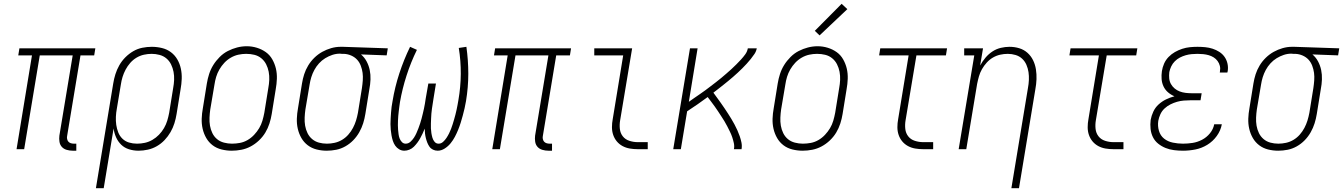

<svg xmlns="http://www.w3.org/2000/svg" viewBox="-20 -784 7058 1009"><path d="M362 8Q346 8 330.5 3.5Q315 -1 305 -12Q295 -23 292.5 -39Q290 -55 292 -71L362 -493H189L107 0H67L148 -493H76L82 -530H481L475 -493H403L333 -71Q331 -63 332.5 -54.5Q334 -46 339 -40Q344 -34 352 -31.5Q360 -29 368 -29H381V8Z M484 205 575 -345Q579 -370 586.5 -394Q594 -418 607 -441Q620 -464 639 -483Q658 -502 680.5 -515Q703 -528 728 -533Q753 -538 778 -538Q805 -538 831.5 -531.5Q858 -525 878.5 -509.5Q899 -494 912 -471.5Q925 -449 930.5 -423Q936 -397 935 -369.5Q934 -342 929 -315L908 -185Q904 -160 896.5 -136Q889 -112 876 -89.5Q863 -67 845 -48Q827 -29 804.5 -16Q782 -3 757 2.5Q732 8 708 8Q682 8 658 0.5Q634 -7 617 -23.5Q600 -40 590 -62.5Q580 -85 577 -109L525 205ZM700 -29Q721 -29 741.5 -33.5Q762 -38 781 -49Q800 -60 815.5 -76Q831 -92 842 -111Q853 -130 859 -150Q865 -170 869 -191L890 -321Q894 -342 895 -364Q896 -386 892 -406.5Q888 -427 879 -445.5Q870 -464 854.5 -477Q839 -490 818.5 -495.5Q798 -501 777 -501Q757 -501 736.5 -496.5Q716 -492 697.5 -481Q679 -470 664.5 -453.5Q650 -437 640 -418Q630 -399 624 -379.5Q618 -360 615 -339L594 -213Q590 -192 589 -170Q588 -148 591 -127.5Q594 -107 601.5 -88Q609 -69 623.5 -55Q638 -41 658 -35Q678 -29 700 -29Z M1198 8Q1171 8 1144.5 1.5Q1118 -5 1097.5 -20.5Q1077 -36 1064 -58.5Q1051 -81 1045 -107Q1039 -133 1040 -160.5Q1041 -188 1046 -215L1067 -345Q1071 -370 1079 -395Q1087 -420 1101 -442.5Q1115 -465 1134.5 -484.5Q1154 -504 1177.5 -516Q1201 -528 1226 -534.5Q1251 -541 1277 -541Q1304 -541 1330 -533Q1356 -525 1377 -510Q1398 -495 1411 -472Q1424 -449 1430 -423.5Q1436 -398 1435 -370Q1434 -342 1429 -315L1408 -185Q1404 -160 1396 -135Q1388 -110 1374.5 -87.5Q1361 -65 1341 -46Q1321 -27 1297.5 -14.5Q1274 -2 1248.5 3Q1223 8 1198 8ZM1199 -29Q1220 -29 1241 -33Q1262 -37 1281 -48Q1300 -59 1315.5 -75.5Q1331 -92 1342 -110.5Q1353 -129 1359 -149.5Q1365 -170 1369 -191L1390 -321Q1394 -342 1395 -364Q1396 -386 1392 -407Q1388 -428 1378.5 -446.5Q1369 -465 1353 -478Q1337 -491 1316.5 -496Q1296 -501 1274 -501Q1253 -501 1232.5 -496.5Q1212 -492 1193 -481Q1174 -470 1159 -454Q1144 -438 1133 -419Q1122 -400 1116 -380Q1110 -360 1107 -339L1085 -209Q1082 -188 1081 -166Q1080 -144 1083.5 -123.5Q1087 -103 1096 -84.5Q1105 -66 1120.5 -53Q1136 -40 1157 -34.5Q1178 -29 1199 -29Z M1697 8Q1670 8 1644 1.5Q1618 -5 1597.5 -20.5Q1577 -36 1564 -58.5Q1551 -81 1545 -107Q1539 -133 1540 -160.5Q1541 -188 1546 -215L1567 -345Q1571 -370 1578.5 -393.5Q1586 -417 1599.5 -439.5Q1613 -462 1632 -480.5Q1651 -499 1673.5 -511.5Q1696 -524 1720.5 -531Q1745 -538 1769 -538Q1772 -538 1775.5 -538Q1779 -538 1783 -538L2018 -530L2012 -493L1877 -498Q1895 -483 1906.5 -461.5Q1918 -440 1923 -416Q1928 -392 1927 -366Q1926 -340 1921 -315L1900 -185Q1896 -160 1888.5 -136Q1881 -112 1868 -89Q1855 -66 1836.5 -47Q1818 -28 1795 -15Q1772 -2 1747 3Q1722 8 1697 8ZM1698 -29Q1718 -29 1738.5 -33.5Q1759 -38 1777.5 -49Q1796 -60 1810.5 -76.5Q1825 -93 1835 -112Q1845 -131 1851 -150.5Q1857 -170 1861 -191L1882 -321Q1885 -341 1886.5 -361.5Q1888 -382 1885.5 -401Q1883 -420 1876 -438.5Q1869 -457 1856.5 -470.5Q1844 -484 1826 -492Q1808 -500 1788 -501H1777Q1774 -501 1771.5 -501.5Q1769 -502 1766 -502Q1746 -502 1726.5 -495.5Q1707 -489 1689 -478Q1671 -467 1656.5 -451Q1642 -435 1632 -416.5Q1622 -398 1616 -378.5Q1610 -359 1607 -339L1585 -209Q1582 -188 1581 -166Q1580 -144 1583.5 -123.5Q1587 -103 1596 -84.5Q1605 -66 1620.5 -53Q1636 -40 1656 -34.5Q1676 -29 1698 -29Z M2280 8Q2267 8 2255.5 2.5Q2244 -3 2237 -13Q2230 -23 2225.5 -34.5Q2221 -46 2218 -58Q2215 -70 2213.5 -82.5Q2212 -95 2212 -108Q2207 -95 2201 -82.5Q2195 -70 2188.5 -58Q2182 -46 2173.5 -34.5Q2165 -23 2155 -13Q2145 -3 2131.5 2.5Q2118 8 2105 8Q2090 8 2077.5 0.5Q2065 -7 2057 -18.5Q2049 -30 2044.5 -44Q2040 -58 2037.5 -72.5Q2035 -87 2033.5 -102Q2032 -117 2032 -132Q2032 -147 2033 -162Q2034 -177 2035 -192.5Q2036 -208 2038 -223Q2040 -238 2043 -253Q2055 -326 2078.5 -398Q2102 -470 2135 -538L2171 -522Q2139 -457 2116.5 -387Q2094 -317 2082 -248Q2080 -235 2078.5 -223Q2077 -211 2075.5 -199Q2074 -187 2073 -175Q2072 -163 2071.5 -150.5Q2071 -138 2071 -126Q2071 -114 2072 -102.5Q2073 -91 2074.5 -79Q2076 -67 2080 -56.5Q2084 -46 2092 -37.5Q2100 -29 2112 -29Q2126 -29 2137 -39Q2148 -49 2155.5 -60.5Q2163 -72 2168.5 -84.5Q2174 -97 2179 -110Q2184 -123 2188 -135.5Q2192 -148 2195.5 -161Q2199 -174 2202 -187Q2205 -200 2208 -213Q2211 -226 2213 -239Q2215 -252 2217 -265L2231 -345H2271L2258 -265Q2256 -252 2254 -239Q2252 -226 2250 -213Q2248 -200 2247 -187Q2246 -174 2245.5 -161Q2245 -148 2244.5 -135Q2244 -122 2244.5 -109.5Q2245 -97 2247 -84.5Q2249 -72 2252.5 -60Q2256 -48 2264 -38.5Q2272 -29 2285 -29Q2298 -29 2308.5 -38.5Q2319 -48 2326.5 -59.5Q2334 -71 2340 -83Q2346 -95 2350.5 -107Q2355 -119 2359 -131.5Q2363 -144 2366.5 -156.5Q2370 -169 2373.5 -182Q2377 -195 2379.5 -207.5Q2382 -220 2384.5 -232.5Q2387 -245 2389 -258Q2401 -327 2401.5 -395.5Q2402 -464 2391 -532L2431 -538Q2441 -467 2441 -396.5Q2441 -326 2429 -253Q2426 -234 2421.5 -215Q2417 -196 2412 -177Q2407 -158 2401 -139Q2395 -120 2387.5 -101.5Q2380 -83 2370.5 -65Q2361 -47 2348 -31Q2335 -15 2317 -3.5Q2299 8 2280 8Z M2862 8Q2846 8 2830.5 3.5Q2815 -1 2805 -12Q2795 -23 2792.5 -39Q2790 -55 2792 -71L2862 -493H2689L2607 0H2567L2648 -493H2576L2582 -530H2981L2975 -493H2903L2833 -71Q2831 -63 2832.5 -54.5Q2834 -46 2839 -40Q2844 -34 2852 -31.5Q2860 -29 2868 -29H2881V8Z M3331 0Q3310 0 3289.5 -3.5Q3269 -7 3251.5 -16.5Q3234 -26 3221.5 -41Q3209 -56 3202.5 -75Q3196 -94 3196 -115.5Q3196 -137 3200 -158L3255 -493H3103V-530H3302L3239 -152Q3235 -129 3237.5 -106.5Q3240 -84 3253 -67.5Q3266 -51 3287.5 -44Q3309 -37 3331 -37H3384V0Z M3518 0 3606 -530H3646L3600 -249Q3614 -259 3628.5 -269Q3643 -279 3657.5 -289Q3672 -299 3686.5 -309.5Q3701 -320 3715 -331Q3729 -342 3743 -352.5Q3757 -363 3770.5 -374.5Q3784 -386 3797.5 -397.5Q3811 -409 3824 -421Q3837 -433 3849.5 -445.5Q3862 -458 3874 -471Q3886 -484 3896.5 -498.5Q3907 -513 3910 -530H3957Q3954 -514 3945 -500.5Q3936 -487 3925.5 -474Q3915 -461 3904 -449Q3893 -437 3881 -425Q3869 -413 3857 -402Q3845 -391 3832.5 -380Q3820 -369 3807 -358.5Q3794 -348 3781 -337.5Q3768 -327 3755 -317Q3742 -307 3729 -297Q3739 -283 3749 -269.5Q3759 -256 3768.5 -242.5Q3778 -229 3787.5 -215Q3797 -201 3806 -187Q3815 -173 3823.5 -159Q3832 -145 3840 -130Q3848 -115 3855 -99.5Q3862 -84 3867.5 -68Q3873 -52 3876.5 -35Q3880 -18 3877 0H3837Q3840 -16 3836.5 -32Q3833 -48 3828 -63Q3823 -78 3816 -92Q3809 -106 3802 -120Q3795 -134 3787 -147Q3779 -160 3770.5 -173Q3762 -186 3753.5 -199Q3745 -212 3736 -224.5Q3727 -237 3717.5 -249.5Q3708 -262 3699 -274Q3673 -255 3646 -236Q3619 -217 3591 -199L3558 0Z M4198 8Q4171 8 4144.5 1.5Q4118 -5 4097.5 -20.5Q4077 -36 4064 -58.5Q4051 -81 4045 -107Q4039 -133 4040 -160.5Q4041 -188 4046 -215L4067 -345Q4071 -370 4079 -395Q4087 -420 4101 -442.5Q4115 -465 4134.5 -484.5Q4154 -504 4177.5 -516Q4201 -528 4226 -534.5Q4251 -541 4277 -541Q4304 -541 4330 -533Q4356 -525 4377 -510Q4398 -495 4411 -472Q4424 -449 4430 -423.5Q4436 -398 4435 -370Q4434 -342 4429 -315L4408 -185Q4404 -160 4396 -135Q4388 -110 4374.5 -87.5Q4361 -65 4341 -46Q4321 -27 4297.5 -14.5Q4274 -2 4248.5 3Q4223 8 4198 8ZM4199 -29Q4220 -29 4241 -33Q4262 -37 4281 -48Q4300 -59 4315.5 -75.5Q4331 -92 4342 -110.5Q4353 -129 4359 -149.5Q4365 -170 4369 -191L4390 -321Q4394 -342 4395 -364Q4396 -386 4392 -407Q4388 -428 4378.5 -446.5Q4369 -465 4353 -478Q4337 -491 4316.5 -496Q4296 -501 4274 -501Q4253 -501 4232.5 -496.5Q4212 -492 4193 -481Q4174 -470 4159 -454Q4144 -438 4133 -419Q4122 -400 4116 -380Q4110 -360 4107 -339L4085 -209Q4082 -188 4081 -166Q4080 -144 4083.5 -123.5Q4087 -103 4096 -84.5Q4105 -66 4120.5 -53Q4136 -40 4157 -34.5Q4178 -29 4199 -29ZM4287 -598 4262 -622 4403 -764 4433 -736Z M4831 0Q4810 0 4789.5 -3.5Q4769 -7 4751.5 -16.5Q4734 -26 4721.5 -41Q4709 -56 4702.5 -75Q4696 -94 4696 -115.5Q4696 -137 4700 -158L4755 -493H4600L4606 -530H4957L4951 -493H4796L4739 -152Q4735 -129 4737.5 -106.5Q4740 -84 4753 -67.5Q4766 -51 4787.5 -44Q4809 -37 4831 -37H4884V0Z M5295 205 5382 -321Q5386 -342 5387 -363.5Q5388 -385 5385 -405Q5382 -425 5374 -443.5Q5366 -462 5351.5 -475.5Q5337 -489 5317 -495Q5297 -501 5276 -501Q5256 -501 5236 -496.5Q5216 -492 5198 -481.5Q5180 -471 5165.5 -455Q5151 -439 5140.5 -420.5Q5130 -402 5124.5 -382.5Q5119 -363 5115 -343L5058 0H5018L5100 -493H5047V-530H5146L5131 -440Q5143 -462 5159 -481Q5175 -500 5195.5 -513.5Q5216 -527 5239.5 -532.5Q5263 -538 5285 -538Q5312 -538 5336.5 -530.5Q5361 -523 5379.5 -506.5Q5398 -490 5409 -467.5Q5420 -445 5424 -419.5Q5428 -394 5427 -367.5Q5426 -341 5421 -315L5335 205Z M5831 0Q5810 0 5789.5 -3.5Q5769 -7 5751.5 -16.5Q5734 -26 5721.5 -41Q5709 -56 5702.5 -75Q5696 -94 5696 -115.5Q5696 -137 5700 -158L5755 -493H5600L5606 -530H5957L5951 -493H5796L5739 -152Q5735 -129 5737.5 -106.5Q5740 -84 5753 -67.5Q5766 -51 5787.5 -44Q5809 -37 5831 -37H5884V0Z M6197 8Q6173 8 6149.5 5Q6126 2 6105 -6.5Q6084 -15 6066.5 -29Q6049 -43 6039 -63Q6029 -83 6026.5 -106.5Q6024 -130 6027 -154Q6031 -176 6041 -197.5Q6051 -219 6068.5 -235Q6086 -251 6107.5 -261.5Q6129 -272 6152 -278Q6133 -286 6118 -299Q6103 -312 6094.5 -330Q6086 -348 6084.5 -368.5Q6083 -389 6086 -410Q6089 -430 6097.5 -449.5Q6106 -469 6121 -484.5Q6136 -500 6154.5 -510.5Q6173 -521 6193 -527.5Q6213 -534 6233 -536Q6253 -538 6273 -538Q6294 -538 6314 -536Q6334 -534 6352.5 -528Q6371 -522 6387.5 -511.5Q6404 -501 6415 -485.5Q6426 -470 6430.5 -450.5Q6435 -431 6432 -411Q6431 -409 6431 -407Q6431 -405 6430 -403H6390Q6391 -405 6391 -406Q6391 -407 6391 -409Q6394 -424 6390.5 -438Q6387 -452 6378.5 -463.5Q6370 -475 6358 -482.5Q6346 -490 6332 -494Q6318 -498 6303 -499.5Q6288 -501 6273 -501Q6258 -501 6242 -499.5Q6226 -498 6210.5 -493.5Q6195 -489 6180.5 -481.5Q6166 -474 6154 -462Q6142 -450 6135 -435Q6128 -420 6125 -405Q6123 -388 6124.5 -372Q6126 -356 6133.5 -342.5Q6141 -329 6153 -319Q6165 -309 6179.5 -303.5Q6194 -298 6210 -296Q6226 -294 6242 -294H6295L6289 -257H6236Q6219 -257 6201 -255.5Q6183 -254 6165.5 -249Q6148 -244 6131 -235.5Q6114 -227 6100 -214Q6086 -201 6078 -183.5Q6070 -166 6067 -149Q6063 -122 6070.5 -96.5Q6078 -71 6097.5 -55.5Q6117 -40 6143.5 -34.5Q6170 -29 6197 -29Q6222 -29 6247.5 -33Q6273 -37 6297 -49.5Q6321 -62 6338.5 -83.5Q6356 -105 6361 -131H6401Q6395 -98 6374.5 -69.5Q6354 -41 6324.5 -23Q6295 -5 6262 1.5Q6229 8 6197 8Z M6697 8Q6670 8 6644 1.5Q6618 -5 6597.5 -20.5Q6577 -36 6564 -58.5Q6551 -81 6545 -107Q6539 -133 6540 -160.5Q6541 -188 6546 -215L6567 -345Q6571 -370 6578.5 -393.5Q6586 -417 6599.5 -439.5Q6613 -462 6632 -480.5Q6651 -499 6673.5 -511.5Q6696 -524 6720.5 -531Q6745 -538 6769 -538Q6772 -538 6775.5 -538Q6779 -538 6783 -538L7018 -530L7012 -493L6877 -498Q6895 -483 6906.5 -461.5Q6918 -440 6923 -416Q6928 -392 6927 -366Q6926 -340 6921 -315L6900 -185Q6896 -160 6888.5 -136Q6881 -112 6868 -89Q6855 -66 6836.5 -47Q6818 -28 6795 -15Q6772 -2 6747 3Q6722 8 6697 8ZM6698 -29Q6718 -29 6738.5 -33.5Q6759 -38 6777.5 -49Q6796 -60 6810.5 -76.5Q6825 -93 6835 -112Q6845 -131 6851 -150.5Q6857 -170 6861 -191L6882 -321Q6885 -341 6886.5 -361.5Q6888 -382 6885.5 -401Q6883 -420 6876 -438.5Q6869 -457 6856.5 -470.5Q6844 -484 6826 -492Q6808 -500 6788 -501H6777Q6774 -501 6771.5 -501.5Q6769 -502 6766 -502Q6746 -502 6726.5 -495.5Q6707 -489 6689 -478Q6671 -467 6656.5 -451Q6642 -435 6632 -416.5Q6622 -398 6616 -378.5Q6610 -359 6607 -339L6585 -209Q6582 -188 6581 -166Q6580 -144 6583.5 -123.5Q6587 -103 6596 -84.5Q6605 -66 6620.5 -53Q6636 -40 6656 -34.5Q6676 -29 6698 -29Z"/></svg>

Font: Iosevka Curly Slab XLtObl
Style: Regular
Weight: 200
Italic angle: -9°
Monospace: yes
Designer: Belleve Invis
Foundry: Belleve Invis
Version: Version 11.1.0; ttfautohint (v1.8.3)